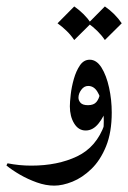

<svg xmlns="http://www.w3.org/2000/svg" viewBox="-45 -419 400 600"><path d="M304.2 -67.4Q304.2 -5.4 286.4 38.3Q268.6 82 240.5 109.1Q212.4 136.2 181.4 148.7Q150.4 161.1 124.5 161.1Q98.1 161.1 70.1 151.1Q42 141.1 16.8 126.5Q-8.3 111.8 -24.9 98.1L-21.5 91.3Q15.1 98.6 52.7 98.6Q135.3 98.6 196 69.6Q256.8 40.5 281.7 -30.3ZM274.4 5.9Q279.3 -13.2 279.3 -40.5Q279.3 -65.4 274.4 -90.8Q269.5 -116.2 258.8 -133.3Q248 -150.4 230.5 -150.4Q217.8 -150.4 209 -138.4Q200.2 -126.5 200.2 -113.8Q200.2 -105 206.8 -97.7Q213.4 -90.3 230 -90.3Q248 -90.3 256.3 -100.3Q264.6 -110.4 267.1 -125L285.2 -76.2Q280.8 -55.7 263.2 -33.4Q245.6 -11.2 222.7 -11.2Q200.2 -11.2 186.8 -33.2Q173.3 -55.2 173.3 -86.9Q173.3 -99.6 176 -123.5Q178.7 -147.5 185.8 -172.4Q192.9 -197.3 204.8 -214.8Q216.8 -232.4 235.4 -232.4Q256.8 -232.4 272.2 -207.8Q287.6 -183.1 295.9 -145Q304.2 -106.9 304.2 -67.4Q300.3 -43 292.5 -25.1Q284.7 -7.3 274.4 5.9ZM187 -398.9Q219.2 -376.5 239.7 -346.2L187 -293.9Q176.8 -309.1 163.6 -322Q150.4 -335 134.8 -346.2ZM282.7 -398.9Q314.9 -376.5 335.4 -346.2L282.7 -293.9Q272.5 -309.1 259.3 -322Q246.1 -335 230.5 -346.2Z"/></svg>

Font: Lateef Medium
Style: Regular
Weight: 500
Designer: SIL International
Foundry: SIL International
Version: Version 4.200